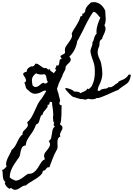

<svg xmlns="http://www.w3.org/2000/svg" viewBox="-300 -954 1258 1816"><path d="M937.5 -244.1Q932.6 -213.9 925.8 -197.8Q918.9 -181.6 908.2 -170.9Q897.5 -160.2 881.8 -150.9Q866.2 -141.6 844.7 -125Q837.9 -120.1 831.1 -114.7Q824.2 -109.4 817.4 -102.5Q797.9 -96.7 769.5 -83.5Q741.2 -70.3 711.4 -57.1Q681.6 -43.9 654.8 -34.2Q627.9 -24.4 611.3 -26.4Q604.5 -18.6 590.8 -16.6Q577.1 -14.6 568.4 -14.6Q560.5 -14.6 554.2 -16.1Q547.9 -17.6 542 -18.6Q536.1 -19.5 529.8 -18.6Q523.4 -17.6 515.6 -12.7Q511.7 -10.7 504.9 -11.7Q498 -12.7 490.2 -14.6Q482.4 -16.6 475.6 -17.6Q468.8 -18.6 465.8 -15.6L391.6 -38.1Q386.7 -39.1 373.5 -50.8Q360.4 -62.5 347.2 -76.2Q334 -89.8 324.7 -102.5Q315.4 -115.2 317.4 -119.1Q319.3 -122.1 327.6 -121.1Q335.9 -120.1 345.7 -117.2Q355.5 -114.3 364.3 -110.8Q373 -107.4 376 -106.4Q391.6 -99.6 401.4 -87.9Q405.3 -87.9 414.6 -87.9Q423.8 -87.9 433.1 -86.4Q442.4 -85 449.7 -81.5Q457 -78.1 458 -72.3Q477.5 -81.1 497.1 -89.4Q516.6 -97.7 528.3 -117.2L535.2 -110.4Q537.1 -110.4 538.1 -111.3Q560.5 -124 573.2 -150.9Q585.9 -177.7 591.8 -210Q597.7 -242.2 597.2 -273.9Q596.7 -305.7 593.8 -328.1Q589.8 -353.5 581.1 -376Q572.3 -398.4 565.4 -422.9Q558.6 -445.3 556.2 -462.9Q553.7 -480.5 563.5 -502.9Q568.4 -514.6 572.3 -527.8Q576.2 -541 574.2 -554.7Q582 -562.5 584.5 -571.3Q586.9 -580.1 589.4 -590.3Q591.8 -600.6 596.2 -611.3Q600.6 -622.1 612.3 -633.8L614.3 -635.7Q613.3 -640.6 612.8 -644.5Q612.3 -648.4 612.3 -653.3Q612.3 -687.5 624 -722.7Q635.7 -757.8 649.4 -788.1Q640.6 -793.9 634.3 -802.7Q627.9 -811.5 620.6 -819.8Q613.3 -828.1 605 -834.5Q596.7 -840.8 585 -842.8Q576.2 -835 562 -812.5Q547.9 -790 533.7 -763.7Q519.5 -737.3 506.8 -711.9Q494.1 -686.5 488.3 -673.8Q485.4 -668 477.1 -651.4Q468.8 -634.8 459 -616.7Q449.2 -598.6 441.4 -583.5Q433.6 -568.4 430.7 -566.4V-565.4Q424.8 -524.4 405.8 -485.4Q386.7 -446.3 355.5 -418.9Q355.5 -418.9 357.4 -417Q371.1 -398.4 369.1 -386.7Q367.2 -375 358.4 -365.2Q349.6 -355.5 338.4 -345.7Q327.1 -335.9 321.3 -322.3Q319.3 -316.4 319.3 -312Q319.3 -307.6 319.3 -301.8Q319.3 -297.9 314 -288.6Q308.6 -279.3 303.2 -269Q297.9 -258.8 293.5 -249.5Q289.1 -240.2 290 -236.3Q283.2 -219.7 274.4 -203.1Q265.6 -186.5 257.8 -168.9L239.3 -115.2Q239.3 -108.4 242.2 -100.1Q245.1 -91.8 248 -83Q251 -74.2 253.9 -65.9Q256.8 -57.6 256.8 -50.8L255.9 -52.7Q256.8 -45.9 260.3 -36.1Q263.7 -26.4 266.1 -16.6Q268.6 -6.8 268.1 2Q267.6 10.7 260.7 16.6Q261.7 24.4 263.7 30.8Q265.6 37.1 273.4 41H283.2Q281.2 57.6 281.7 83Q282.2 108.4 281.2 134.8Q280.3 161.1 277.3 184.6Q274.4 208 266.6 220.7Q274.4 228.5 282.2 234.4Q290 240.2 291 252.9Q292 263.7 286.1 273.9Q280.3 284.2 274.9 294.9Q269.5 305.7 267.1 315.9Q264.6 326.2 272.5 335Q252.9 345.7 248 360.8Q243.2 376 243.2 392.6Q243.2 409.2 244.6 425.8Q246.1 442.4 240.2 457Q234.4 468.8 228 480.5Q221.7 492.2 215.8 503.9Q204.1 528.3 194.8 553.7Q185.5 579.1 175.8 604.5Q173.8 610.4 171.4 616.2Q168.9 622.1 167 628.9Q152.3 626 146.5 630.9Q140.6 635.7 136.7 642.1Q132.8 648.4 126.5 654.8Q120.1 661.1 105.5 661.1V664.1Q102.5 685.5 82.5 704.1Q62.5 722.7 36.6 738.8Q10.7 754.9 -14.6 770Q-40 785.2 -54.7 799.8H-55.7Q-75.2 799.8 -91.3 810.5Q-107.4 821.3 -122.6 830.6Q-137.7 839.8 -154.8 841.3Q-171.9 842.8 -193.4 825.2V824.2Q-199.2 824.2 -203.1 826.2Q-205.1 827.1 -210.9 833V832Q-227.5 822.3 -239.3 808.1Q-251 793.9 -255.9 775.4L-247.1 767.6Q-260.7 759.8 -266.1 745.6Q-271.5 731.4 -272.9 714.8Q-274.4 698.2 -274.9 682.1Q-275.4 666 -280.3 653.3Q-265.6 651.4 -256.3 640.1Q-247.1 628.9 -237.3 620.1Q-245.1 602.5 -240.7 582Q-236.3 561.5 -227.1 541Q-217.8 520.5 -206.5 501Q-195.3 481.4 -190.4 464.8Q-169.9 448.2 -158.7 430.2Q-147.5 412.1 -136.7 388.7Q-133.8 381.8 -127.9 370.6Q-122.1 359.4 -115.7 349.1Q-109.4 338.9 -101.6 330.6Q-93.8 322.3 -85.9 319.3Q-86.9 316.4 -86.9 311.5Q-86.9 294.9 -75.7 283.7Q-64.5 272.5 -53.7 261.2Q-43 250 -37.6 237.3Q-32.2 224.6 -43.9 204.1Q-23.4 186.5 -9.8 166Q3.9 145.5 14.6 123.5Q25.4 101.6 35.2 78.6Q44.9 55.7 56.6 32.2Q61.5 23.4 66.9 14.6Q72.3 5.9 78.1 -2.9Q82 -7.8 86.9 -12.7Q91.8 -17.6 94.7 -22.5Q105.5 -39.1 115.7 -56.2Q126 -73.2 136.7 -90.8Q133.8 -97.7 127.9 -97.7Q122.1 -97.7 114.7 -95.2Q107.4 -92.8 100.6 -88.9Q93.8 -85 89.8 -83Q75.2 -75.2 60.5 -71.3Q15.6 -57.6 -16.6 -85.9Q-19.5 -87.9 -21 -89.4Q-22.5 -90.8 -24.4 -92.8Q-26.4 -94.7 -27.8 -96.7Q-29.3 -98.6 -32.2 -100.6Q-36.1 -103.5 -39.6 -106Q-43 -108.4 -46.9 -112.3Q-57.6 -125 -59.1 -141.1Q-60.5 -157.2 -70.3 -170.9Q-52.7 -181.6 -53.7 -193.8Q-54.7 -206.1 -62 -218.3Q-69.3 -230.5 -76.7 -241.2Q-84 -252 -79.1 -259.8Q-73.2 -268.6 -64.5 -271Q-55.7 -273.4 -45.9 -277.3Q-47.9 -286.1 -44.4 -293.9Q-41 -301.8 -34.7 -308.1Q-28.3 -314.5 -20.5 -318.8Q-12.7 -323.2 -4.9 -326.2Q3.9 -324.2 9.3 -325.7Q14.6 -327.1 18.1 -330.1Q21.5 -333 24.4 -336.4Q27.3 -339.8 31.2 -341.8L30.3 -349.6Q46.9 -354.5 59.6 -347.2Q72.3 -339.8 84 -330.1Q98.6 -318.4 107.9 -313.5Q117.2 -308.6 136.7 -310.5H137.7Q142.6 -305.7 147.9 -301.8Q153.3 -297.9 158.2 -293.9Q162.1 -297.9 166 -300.8Q169.9 -303.7 175.8 -300.8L168 -293L192.4 -273.4Q197.3 -272.5 201.2 -268.1Q205.1 -263.7 209 -260.7L233.4 -293.9L229.5 -294.9L221.7 -301.8Q222.7 -309.6 227.1 -314.5Q231.4 -319.3 232.4 -327.1Q230.5 -331.1 229.5 -332L230.5 -334Q251 -332 255.4 -339.8Q259.8 -347.7 260.3 -358.9Q260.7 -370.1 263.7 -381.8Q266.6 -393.6 285.2 -400.4Q269.5 -415 272.5 -421.9Q275.4 -428.7 284.7 -433.6Q293.9 -438.5 304.7 -443.8Q315.4 -449.2 315.4 -461.9Q315.4 -466.8 314.5 -470.7Q313.5 -474.6 313.5 -479.5Q313.5 -501 326.7 -520Q339.8 -539.1 353.5 -557.6Q367.2 -576.2 376.5 -595.2Q385.7 -614.3 377.9 -635.7Q386.7 -657.2 399.4 -676.8Q412.1 -696.3 423.8 -715.8Q435.5 -735.4 445.8 -755.9Q456.1 -776.4 460.9 -798.8Q465.8 -799.8 471.7 -801.3Q477.5 -802.7 479.5 -808.6L477.5 -824.2H478.5Q487.3 -824.2 488.8 -825.2Q490.2 -826.2 496.1 -833Q498 -835 500.5 -837.4Q502.9 -839.8 503.9 -841.8Q505.9 -847.7 506.3 -853.5Q506.8 -859.4 508.8 -866.2Q515.6 -885.7 529.8 -900.9Q543.9 -916 558.6 -929.7Q581.1 -936.5 602.1 -933.1Q623 -929.7 641.1 -918.5Q659.2 -907.2 672.9 -890.1Q686.5 -873 695.3 -852.5Q695.3 -835 697.3 -817.4Q699.2 -799.8 699.7 -782.2Q700.2 -764.6 697.8 -747.6Q695.3 -730.5 687.5 -714.8L688.5 -713.9Q699.2 -697.3 698.2 -681.2Q697.3 -665 690.9 -648.9Q684.6 -632.8 676.3 -616.7Q668 -600.6 665 -585Q651.4 -579.1 647 -569.8Q642.6 -560.5 641.6 -549.8Q640.6 -539.1 640.1 -527.3Q639.6 -515.6 633.8 -505.9Q630.9 -501 628.4 -492.2Q626 -483.4 625 -474.1Q624 -464.8 623.5 -456.5Q623 -448.2 625 -442.4Q629.9 -418.9 641.1 -397Q652.3 -375 657.2 -351.6Q665 -311.5 667.5 -272.5Q669.9 -233.4 657.2 -194.3Q649.4 -169.9 636.7 -145.5Q624 -121.1 624 -95.7L643.6 -94.7Q652.3 -106.4 663.6 -109.9Q674.8 -113.3 686.5 -114.3Q698.2 -115.2 709.5 -117.7Q720.7 -120.1 728.5 -130.9Q741.2 -126 752.4 -130.4Q763.7 -134.8 774.4 -142.6Q785.2 -150.4 795.9 -159.2Q806.6 -168 818.4 -170.9L817.4 -178.7Q835 -190.4 847.7 -194.8Q860.4 -199.2 871.1 -204.6Q881.8 -210 892.6 -218.8Q903.3 -227.5 917 -248Q921.9 -250 927.7 -249.5Q933.6 -249 937.5 -244.1ZM153.3 -179.7Q144.5 -189.5 142.6 -200.2Q140.6 -210.9 139.2 -220.7Q137.7 -230.5 134.3 -238.8Q130.9 -247.1 118.2 -252L117.2 -252.9Q110.4 -250 100.1 -249Q89.8 -248 78.6 -249.5Q67.4 -251 57.1 -253.9Q46.9 -256.8 41 -260.7L40 -259.8Q23.4 -247.1 14.6 -234.9Q5.9 -222.7 3.4 -209.5Q1 -196.3 2.4 -180.7Q3.9 -165 7.8 -146.5Q22.5 -130.9 35.2 -130.9Q47.9 -130.9 59.6 -137.7Q71.3 -144.5 82.5 -154.8Q93.8 -165 107.4 -170.9H108.4Q134.8 -153.3 153.3 -179.7ZM218.8 241.2 209 233.4Q207 226.6 207.5 219.7Q208 212.9 214.8 209Q207 202.1 205.1 196.3Q203.1 190.4 203.1 185.1Q203.1 179.7 203.1 173.8Q203.1 168 200.2 160.2Q204.1 141.6 203.6 123.5Q203.1 105.5 200.7 86.9Q198.2 68.4 195.3 49.8Q192.4 31.2 192.4 12.7Q176.8 6.8 172.9 10.3Q168.9 13.7 168.5 20Q168 26.4 165.5 32.2Q163.1 38.1 149.4 38.1V42Q154.3 50.8 147.9 60.5Q141.6 70.3 131.8 81.1Q122.1 91.8 113.3 103Q104.5 114.3 104.5 127Q88.9 135.7 83.5 149.9Q78.1 164.1 74.7 178.7Q71.3 193.4 64.9 205.6Q58.6 217.8 42 223.6Q40 225.6 40 226.6Q29.3 254.9 19.5 272.9Q9.8 291 -7.8 315.4Q-26.4 340.8 -40 365.2Q-53.7 389.6 -56.6 420.9Q-81.1 424.8 -90.3 439.5Q-99.6 454.1 -103.5 472.2Q-107.4 490.2 -110.8 509.8Q-114.3 529.3 -126 543H-127Q-140.6 563.5 -155.3 584.5Q-169.9 605.5 -181.6 627.4Q-193.4 649.4 -200.7 672.9Q-208 696.3 -208 722.7Q-196.3 736.3 -180.7 742.7Q-165 749 -149.4 755.9L-148.4 754.9Q-129.9 752 -115.2 744.6Q-100.6 737.3 -88.4 728.5Q-76.2 719.7 -63.5 709.5Q-50.8 699.2 -36.1 690.4Q1 691.4 22 674.3Q43 657.2 57.6 633.8Q72.3 610.4 85.9 587.4Q99.6 564.5 123 552.7Q125 552.7 126 551.8Q123 546.9 120.1 539.6Q117.2 532.2 117.2 526.4Q115.2 503.9 128.4 487.3Q141.6 470.7 154.3 454.6Q167 438.5 172.4 420.9Q177.7 403.3 161.1 379.9Q179.7 367.2 184.1 350.1Q188.5 333 190.4 314.5Q192.4 295.9 196.8 276.9Q201.2 257.8 218.8 241.2Z"/></svg>

Font: Homemade Apple
Style: Regular
Weight: 400
Designer: Font Diner, Inc
Foundry: Font Diner, Inc
Version: Version 1.000